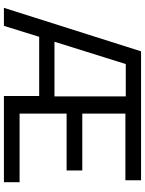

<svg xmlns="http://www.w3.org/2000/svg" viewBox="100 -840 740 980"><g transform="rotate(90 470.0 -350.0)"><path d="M20 0 242 -700H900V-620H560V-400H850V-320H560V-80H910V0H470V-180H168L112 0ZM193 -258H472V-622H307Z"/></g></svg>

Font: Tektur
Style: Regular
Weight: 400
Designer: Adam Jagosz
Foundry: Adam Jagosz
Version: Version 1.005;gftools[0.9.30]